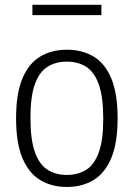

<svg xmlns="http://www.w3.org/2000/svg" viewBox="-20 -752 544 782"><path d="M252.5 9.5Q190 9.5 143.5 -18.8Q97 -47 71.2 -108.5Q45.5 -170 45.5 -270.5Q45.5 -370.5 71 -431.8Q96.5 -493 143 -521.2Q189.5 -549.5 252.5 -549.5Q315 -549.5 361.5 -521.5Q408 -493.5 433.5 -432Q459 -370.5 459 -270.5Q459 -170.5 433.5 -109Q408 -47.5 361.5 -19Q315 9.5 252.5 9.5ZM252.5 -39.5Q297.5 -39.5 330.8 -60.2Q364 -81 382.2 -131Q400.5 -181 400.5 -269Q400.5 -358 382.2 -408.5Q364 -459 330.8 -480Q297.5 -501 252.5 -501Q207 -501 173.8 -480.2Q140.5 -459.5 122.2 -409.5Q104 -359.5 104 -272Q104 -183 122.2 -132.2Q140.5 -81.5 173.8 -60.5Q207 -39.5 252.5 -39.5ZM112 -690.5V-732.5H393V-690.5Z"/></svg>

Font: Encode Sans Semi Condensed Light
Style: Regular
Weight: 300
Width: 4
Designer: Multiple Designers
Foundry: Impallari Type
Version: Version 3.000; ttfautohint (v1.8.3) -l 8 -r 50 -G 200 -x 14 